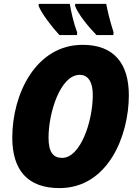

<svg xmlns="http://www.w3.org/2000/svg" viewBox="-20 -955 697 985"><path d="M475 -775H561L563 -788C543 -850 531 -902 525 -935H366L365 -925C380 -884 431 -820 475 -775ZM285 -775H375L376 -788C358 -836 345 -893 338 -935H179L178 -925C193 -886 246 -817 285 -775ZM285 10C535 10 641 -260 641 -466C641 -629 565 -725 404 -725C164 -725 43 -473 43 -249C43 -82 122 10 285 10ZM299 -145C253 -145 229 -174 229 -249C229 -378 290 -571 389 -571C432 -571 456 -535 456 -468C456 -330 392 -145 299 -145Z"/></svg>

Font: Noto Sans UI SemiCondensed Black
Style: Italic
Weight: 900
Width: 4
Italic angle: -372°
Designer: Monotype Design Team
Foundry: Monotype Imaging Inc.
Version: Version 1.901